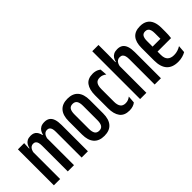

<svg xmlns="http://www.w3.org/2000/svg" viewBox="14 -1270 1885 1885"><g transform="rotate(-45 956.5 -327.5)"><path d="M429.5 0V-357.5Q429.5 -382 424.8 -398.8Q420 -415.5 409.5 -424.2Q399 -433 381 -433Q364.5 -433 352.2 -424.5Q340 -416 332.8 -400.8Q325.5 -385.5 322 -366L310 -426.5H319Q324 -447.5 335 -465.8Q346 -484 366 -495Q386 -506 418 -506Q452.5 -506 474.2 -490.2Q496 -474.5 506.2 -443.5Q516.5 -412.5 516.5 -365.5V0ZM44 0V-499H130.5L127 -416L131 -413V0ZM237 0V-357.5Q237 -382 232.2 -398.8Q227.5 -415.5 217 -424.2Q206.5 -433 188.5 -433Q172 -433 159.8 -424.2Q147.5 -415.5 140.2 -400.5Q133 -385.5 129.5 -365.5L111 -426.5H132Q137.5 -450 148.2 -467.8Q159 -485.5 178 -495.8Q197 -506 226 -506Q269 -506 290.5 -480.2Q312 -454.5 318.5 -404Q321 -395 322.2 -384.5Q323.5 -374 323.5 -362.5V0Z M739 8.5Q666.5 8.5 629.2 -34Q592 -76.5 592 -157V-342.5Q592 -423 629.2 -465.2Q666.5 -507.5 739 -507.5Q811.5 -507.5 848.5 -465.2Q885.5 -423 885.5 -342.5V-157Q885.5 -76.5 848.5 -34Q811.5 8.5 739 8.5ZM739 -63.5Q770.5 -63.5 784.5 -85.2Q798.5 -107 798.5 -150.5V-349Q798.5 -392.5 784.5 -414Q770.5 -435.5 739 -435.5Q707 -435.5 693 -414Q679 -392.5 679 -349V-150.5Q679 -107 693 -85.2Q707 -63.5 739 -63.5Z M1089.5 7Q1019.5 7 987 -36.5Q954.5 -80 954.5 -159.5V-339Q954.5 -418.5 986.8 -462.2Q1019 -506 1088.5 -506Q1106.5 -506 1121.5 -502.5Q1136.5 -499 1149.2 -493Q1162 -487 1171.5 -479.5L1177.5 -405Q1163.5 -416 1147.5 -423Q1131.5 -430 1110 -430Q1072.5 -430 1057 -406Q1041.5 -382 1041.5 -338V-161.5Q1041.5 -119 1058.2 -95Q1075 -71 1113 -71Q1133.5 -71 1150 -78Q1166.5 -85 1180.5 -96L1174.5 -20Q1160.5 -8 1138.5 -0.5Q1116.5 7 1089.5 7Z M1443.5 0V-352Q1443.5 -378.5 1438.2 -396.5Q1433 -414.5 1421.2 -423.8Q1409.5 -433 1389.5 -433Q1372 -433 1359.2 -424.5Q1346.5 -416 1338.8 -401Q1331 -386 1327.5 -366.5L1304 -426.5H1331Q1336.5 -450 1347.8 -467.8Q1359 -485.5 1379 -495.8Q1399 -506 1429 -506Q1464.5 -506 1486.8 -490Q1509 -474 1519.8 -442.2Q1530.5 -410.5 1530.5 -363V0ZM1241.5 0V-664.5H1328V-533L1326 -405.5L1328.5 -391.5V0Z M1766 7Q1686.5 7 1646.2 -37.5Q1606 -82 1606 -171V-345Q1606 -425.5 1640.8 -466.5Q1675.5 -507.5 1746.5 -507.5Q1793 -507.5 1823.8 -488.5Q1854.5 -469.5 1869.5 -433Q1884.5 -396.5 1884.5 -344V-290.5Q1884.5 -270 1883.5 -250Q1882.5 -230 1879.5 -208.5H1801Q1801 -253 1801 -287.8Q1801 -322.5 1801 -354Q1801 -382 1795.2 -400Q1789.5 -418 1777.5 -426.8Q1765.5 -435.5 1746.5 -435.5Q1717.5 -435.5 1704.8 -415.5Q1692 -395.5 1692 -354V-249.5V-234.5V-163Q1692 -139 1697.8 -121.2Q1703.5 -103.5 1715.2 -92Q1727 -80.5 1744 -74.8Q1761 -69 1783.5 -69Q1811 -69 1835 -77Q1859 -85 1879 -97.5L1873 -20.5Q1853.5 -9 1826 -1Q1798.5 7 1766 7ZM1660 -208.5V-277.5H1859.5V-208.5Z"/></g></svg>

Font: Anek Tamil Condensed Medium
Style: Regular
Weight: 500
Width: 3
Designer: Aadarsh Rajan (Tamil), Yesha Goshar (Latin)
Foundry: Ek Type
Version: Version 1.003